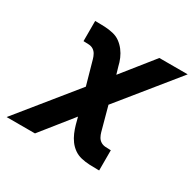

<svg xmlns="http://www.w3.org/2000/svg" viewBox="-140 -664 812 798"><g transform="rotate(30 266.0 -265.0)"><path d="M420 0Q399 0 378.5 -1Q358 -2 339 -6.5Q320 -11 304.5 -22Q289 -33 278 -48Q267 -63 259.5 -80.5Q252 -98 247 -116L238 -150L118 0H-18L204 -274L172 -388Q169 -399 163.5 -409Q158 -419 149 -425Q140 -431 128 -432Q116 -433 103 -433H101V-530H107Q128 -530 148 -529Q168 -528 187.5 -523.5Q207 -519 222 -508Q237 -497 248.5 -482Q260 -467 267.5 -449.5Q275 -432 279 -414L289 -380L409 -530H545L323 -256L354 -142Q357 -131 362.5 -121Q368 -111 377.5 -105Q387 -99 399 -98Q411 -97 424 -97H426V0Z"/></g></svg>

Font: Lode
Style: Bold Italic
Weight: 700
Italic angle: -11°
Monospace: yes
Designer: Belleve Invis
Foundry: Belleve Invis
Version: Version 29.2.0; ttfautohint (v1.8.3)